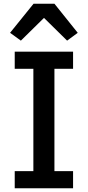

<svg xmlns="http://www.w3.org/2000/svg" viewBox="-20 -1010 472 1030"><path d="M160 -990H272L397 -834L340 -792L216 -914L92 -792L34 -834ZM372 0H59V-92H159V-641H59V-733H372V-641H272V-92H372Z"/></svg>

Font: IBM Plex Sans JP Medium
Style: Regular
Weight: 500
Designer: Mike Abbink; Paul van der Laan; Pieter van Rosmalen; Wujin Sim; Yejin Wi; Jinhee Kim; Boomi Park; Yona Kim; Kichan Ma
Foundry: Sandoll Inc.
Version: Version 1.001